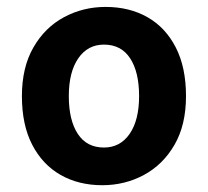

<svg xmlns="http://www.w3.org/2000/svg" viewBox="-20 -528 606 560"><path d="M43.9 -247.6Q43.9 -331.5 77.4 -389.6Q110.8 -447.8 166.5 -477.8Q222.2 -507.8 288.1 -507.8Q357.4 -507.8 410.2 -477.8Q462.9 -447.8 492.7 -389.6Q522.5 -331.5 522.5 -247.6Q522.5 -163.6 489 -105.7Q455.6 -47.9 399.9 -17.8Q344.2 12.2 278.3 12.2Q209.5 12.2 156.7 -17.8Q104 -47.9 74 -105.7Q43.9 -163.6 43.9 -247.6ZM180.7 -247.6Q180.7 -177.7 206.8 -137.7Q232.9 -97.7 283.2 -97.7Q330.6 -97.7 358.2 -137.7Q385.7 -177.7 385.7 -247.6Q385.7 -317.9 359.6 -357.9Q333.5 -397.9 283.2 -397.9Q235.8 -397.9 208.3 -357.9Q180.7 -317.9 180.7 -247.6Z"/></svg>

Font: Andika
Style: Bold
Weight: 700
Designer: Victor Gaultney, Annie Olsen, Julie Remington, Don Collingsworth, Eric Hays, Becca Hirsbrunner
Foundry: SIL International
Version: Version 6.101